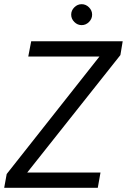

<svg xmlns="http://www.w3.org/2000/svg" viewBox="-45 -897 606 917"><path d="M-25 0 -13 -66 430 -627H90L104 -700H541L530 -634L85 -73H435L422 0ZM345 -777Q325 -777 310 -792Q295 -807 295 -827Q295 -847 310 -862Q325 -877 345 -877Q365 -877 380 -862Q395 -847 395 -827Q395 -807 380 -792Q365 -777 345 -777Z"/></svg>

Font: DM Sans 36pt
Style: Italic
Weight: 400
Italic angle: -10°
Designer: Colophon Foundry, Jonny Pinhorn
Foundry: Colophon Foundry
Version: Version 4.004;gftools[0.9.30]